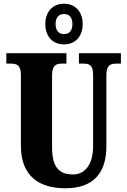

<svg xmlns="http://www.w3.org/2000/svg" viewBox="-20 -999 682 1029"><path d="M323 -761C379 -761 423 -799 423 -870C423 -941 379 -979 323 -979C267 -979 223 -941 223 -870C223 -799 267 -761 323 -761ZM323 -816C299 -816 278 -831 278 -870C278 -909 299 -924 323 -924C348 -924 368 -909 368 -870C368 -831 348 -816 323 -816ZM330 10C488 10 550 -80 550 -214V-595C550 -651 573 -658 603 -658H628V-714H403V-658H427C457 -658 479 -651 479 -599V-216C479 -111 430 -64 372 -64C300 -64 259 -99 259 -210V-595C259 -651 283 -658 312 -658H336V-714H14V-658H39C68 -658 92 -651 92 -599V-218C92 -54 191 10 330 10Z"/></svg>

Font: Noto Serif Myanmar ExtraCondensed Black
Style: Regular
Weight: 900
Width: 2
Designer: Ben Mitchell and the Monotype Design Team
Foundry: Monotype Imaging Inc.
Version: Version 2.106